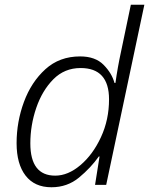

<svg xmlns="http://www.w3.org/2000/svg" viewBox="-20 -780 629 810"><path d="M197 10Q264 10 313.5 -31Q363 -72 397 -120H400L381 0H428L589 -760H532L491 -564Q476 -495 467 -430H463Q452 -471 417 -506.5Q382 -542 318 -542Q231 -542 171.5 -488Q112 -434 81 -350Q50 -266 50 -176Q50 -88 88 -39Q126 10 197 10ZM213 -39Q108 -39 108 -175Q108 -252 133 -325Q158 -398 205 -445.5Q252 -493 320 -493Q440 -493 440 -361Q440 -275 406 -201.5Q372 -128 319.5 -83.5Q267 -39 213 -39Z"/></svg>

Font: Noto Sans UI Light
Style: Italic
Weight: 300
Italic angle: -12°
Designer: Monotype Design Team
Foundry: Monotype Imaging Inc.
Version: Version 1.901